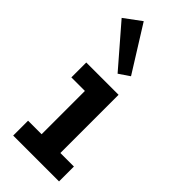

<svg xmlns="http://www.w3.org/2000/svg" viewBox="-243 -791 832 832"><g transform="rotate(45 173.0 -375.0)"><path d="M40.5 -447.8H238.5V-91.2H321.5V0H40.5V-91.2H123.5V-356.5H40.5ZM170.8 -509.5 12.2 -693 90 -750.5 219.8 -542.8Z"/></g></svg>

Font: Podkova VF Beta
Style: Regular
Weight: 400
Designer: Ilya Yudin
Foundry: Cyreal (www.cyreal.org)
Version: Version 2.100